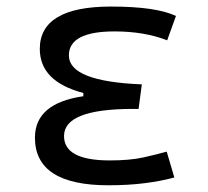

<svg xmlns="http://www.w3.org/2000/svg" viewBox="-20 -547 626 577"><path d="M305.7 9.8Q85 9.8 85 -133.3Q85 -236.8 230.5 -257.8V-267.6Q99.6 -301.8 99.6 -399.9Q99.6 -527.3 313.5 -527.3Q449.2 -527.3 508.8 -499L482.4 -425.8Q414.1 -452.6 324.2 -452.6Q187 -452.6 187 -380.4Q187 -302.2 406.2 -293.5L396.5 -219.7H379.9Q172.4 -219.7 172.4 -138.2Q172.4 -64.9 309.6 -64.9Q370.1 -64.9 409.9 -73.7Q449.7 -82.5 481 -91.3L503.9 -13.7Q465.3 -2.9 415.5 3.4Q365.7 9.8 305.7 9.8Z"/></svg>

Font: Cascadia Code PL SemiLight
Style: Regular
Weight: 350
Monospace: yes
Designer: Aaron Bell
Foundry: Saja Typeworks
Version: Version 2404.023; ttfautohint (v1.8.4)